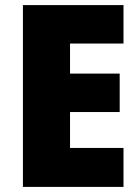

<svg xmlns="http://www.w3.org/2000/svg" viewBox="-20 -734 550 754"><path d="M465 0H70V-714H465V-563H255V-445H450V-294H255V-153H465Z"/></svg>

Font: Noto Sans Khmer UI SemiCondensed Black
Style: Regular
Weight: 900
Width: 4
Designer: Danh Hong and the Monotype Design Team
Foundry: Monotype Imaging Inc.
Version: Version 2.002; ttfautohint (v1.8.4.7-5d5b)